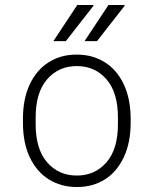

<svg xmlns="http://www.w3.org/2000/svg" viewBox="-20 -740 616 770"><path d="M72 -248V-263Q72 -344 99.5 -402Q127 -460 175.5 -490.5Q224 -521 286 -521H289Q351 -521 400 -490.5Q449 -460 476.5 -401.5Q504 -343 504 -263V-248Q504 -168 476.5 -109.5Q449 -51 400.5 -20.5Q352 10 290 10H287Q225 10 176 -20.5Q127 -51 99.5 -109Q72 -167 72 -248ZM453 -242V-269Q453 -369 407 -422Q361 -475 288 -475Q215 -475 169 -422Q123 -369 123 -269V-242Q123 -142 169 -89Q215 -36 288 -36Q361 -36 407 -89Q453 -142 453 -242ZM354 -720 355 -717 244 -575H194L290 -720ZM479 -720 480 -717 369 -575H319L415 -720Z"/></svg>

Font: Chivo Thin
Style: Regular
Weight: 100
Designer: Hector Gatti
Foundry: Omnibus-Type
Version: Version 1.007